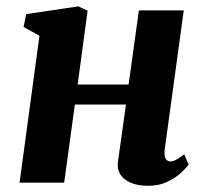

<svg xmlns="http://www.w3.org/2000/svg" viewBox="-20 -588 660 618"><path d="M510 -105.5Q508 -86 513.2 -77.2Q518.5 -68.5 528 -68.5Q536.5 -68.5 545.5 -73Q554.5 -77.5 573 -91.5L587 -58.5Q582 -50.5 565 -34Q548 -17.5 520.5 -3.8Q493 10 456.5 10Q424.5 10 401.5 0.5Q378.5 -9 367.5 -26.2Q356.5 -43.5 359.5 -66.5L385.5 -251.5H221L186.5 0H43L107 -473L56 -501L64 -542.5L232 -567.5L262 -553.5L230 -316H394L427 -554.5H571.5Z"/></svg>

Font: Merriweather ExtraBold
Style: Italic
Weight: 800
Italic angle: -7.8°
Version: Version 2.101